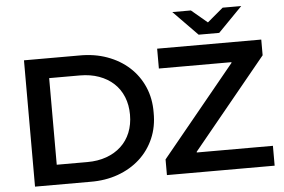

<svg xmlns="http://www.w3.org/2000/svg" viewBox="-58 -977 1568 1060"><g transform="rotate(-5 726.0 -447.0)"><path d="M94 -700H400Q484 -701 554.5 -675.5Q625 -650 676 -603.5Q727 -557 755 -492.5Q783 -428 782 -350Q783 -272 755 -207.5Q727 -143 676 -96.5Q625 -50 554.5 -24.5Q484 1 400 0H94ZM394 -110Q452 -110 499.5 -127Q547 -144 581 -175.5Q615 -207 633 -251.5Q651 -296 651 -350Q651 -404 633 -448.5Q615 -493 581 -524.5Q547 -556 499.5 -573Q452 -590 394 -590H224V-110ZM1000 -110H1422V0H825V-87L1234 -586V-590H832V-700H1409V-613L1000 -114ZM1315 -894 1181 -757H1067L933 -894H1036L1124 -820L1212 -894Z"/></g></svg>

Font: CMG Sans SemiBold
Style: Regular
Weight: 600
Designer: Julieta Ulanovsky
Foundry: Julieta Ulanovsky
Version: Version 7.200